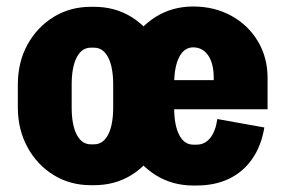

<svg xmlns="http://www.w3.org/2000/svg" viewBox="-20 -556 880 592"><path d="M329 -224V-296H495V-224ZM35 -224V-296H201V-224ZM259 -409V-535H271V-409ZM259 15V-111H271V15ZM35 -295Q35 -364 64.5 -418Q94 -472 145 -503.5Q196 -535 260 -535V-409Q232 -409 216.5 -379Q201 -349 201 -295ZM495 -295H329Q329 -349 313.5 -379Q298 -409 270 -409V-535Q335 -535 385.5 -503.5Q436 -472 465.5 -418Q495 -364 495 -295ZM35 -225H201Q201 -171 216.5 -141Q232 -111 260 -111V15Q196 15 145 -16.5Q94 -48 64.5 -102.5Q35 -157 35 -225ZM495 -225Q495 -157 465.5 -102.5Q436 -48 385.5 -16.5Q335 15 270 15V-111Q298 -111 313.5 -141Q329 -171 329 -225ZM447 -219V-309H805V-219ZM576 16V-110H586V16ZM351 -223V-297H517V-223ZM639 -309V-317H805V-309ZM805 -316H639Q639 -360 622 -385Q605 -410 575 -410V-536Q641 -536 693 -507.5Q745 -479 775 -429Q805 -379 805 -316ZM650 -189 795 -163Q786 -107 758 -66.5Q730 -26 686.5 -5Q643 16 586 16V-110Q612 -110 628.5 -131Q645 -152 650 -189ZM351 -296Q351 -365 380.5 -419Q410 -473 461 -504.5Q512 -536 576 -536V-410Q548 -410 532.5 -380Q517 -350 517 -296ZM351 -224H517Q517 -170 532.5 -140Q548 -110 576 -110V16Q512 16 461 -15.5Q410 -47 380.5 -101.5Q351 -156 351 -224Z"/></svg>

Font: Akshar Light
Style: Regular
Weight: 300
Designer: Tall Chai
Foundry: Tall Chai
Version: Version 1.100